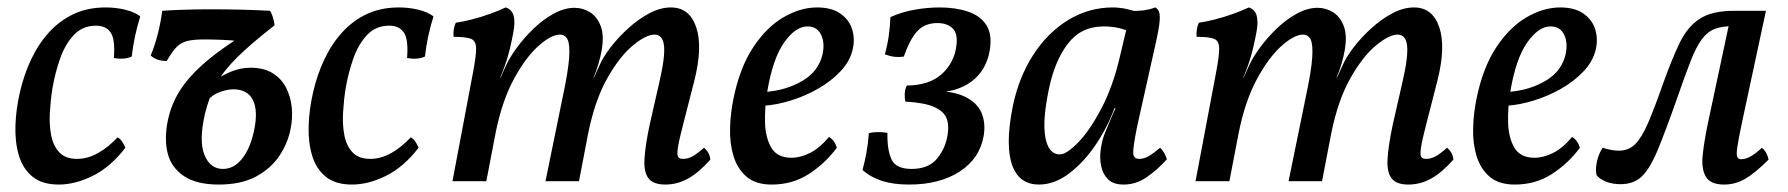

<svg xmlns="http://www.w3.org/2000/svg" viewBox="-20 -487 4806 516"><path d="M138 9Q93 9 67 -12.5Q41 -34 30.5 -70Q20 -106 21.5 -149.5Q23 -193 33 -237Q44 -286 64 -328Q84 -370 112.5 -401Q141 -432 178.5 -449.5Q216 -467 264 -467Q291 -467 316 -461Q341 -455 357 -443Q349 -418 343 -390Q337 -362 334 -335Q315 -326 286 -331Q290 -381 277.5 -399.5Q265 -418 238 -418Q202 -418 178.5 -393Q155 -368 141.5 -329.5Q128 -291 121 -250Q116 -219 114 -185.5Q112 -152 117.5 -123.5Q123 -95 139.5 -77.5Q156 -60 187 -60Q216 -60 244 -76Q272 -92 296 -118Q304 -113 308.5 -106Q313 -99 317 -90Q277 -38 229.5 -14.5Q182 9 138 9Z M568 9Q508 9 474 -14Q440 -37 430.5 -75.5Q421 -114 431 -163Q440 -206 462.5 -242Q485 -278 523.5 -312.5Q562 -347 618 -383L625 -376Q603 -379 576 -380Q549 -381 529 -381Q501 -381 484 -377Q467 -373 455 -361Q443 -349 428 -323Q414 -323 403 -327Q392 -331 385 -338Q396 -364 404 -395.5Q412 -427 416 -458Q445 -460 478 -461Q511 -462 548 -462Q588 -462 629 -461Q670 -460 706 -458Q715 -442 718 -419Q655 -370 618 -333.5Q581 -297 561.5 -262Q542 -227 531 -182Q514 -108 529.5 -70.5Q545 -33 579 -33Q609 -33 631 -61Q653 -89 663 -137Q674 -190 659.5 -218.5Q645 -247 607 -247Q591 -247 570.5 -239.5Q550 -232 537 -216L556 -270Q579 -286 603.5 -295.5Q628 -305 653 -305Q689 -305 712.5 -290.5Q736 -276 748.5 -252Q761 -228 764 -199Q767 -170 761 -141Q754 -103 731 -68.5Q708 -34 668 -12.5Q628 9 568 9Z M926 9Q881 9 855 -12.5Q829 -34 818.5 -70Q808 -106 809.5 -149.5Q811 -193 821 -237Q832 -286 852 -328Q872 -370 900.5 -401Q929 -432 966.5 -449.5Q1004 -467 1052 -467Q1079 -467 1104 -461Q1129 -455 1145 -443Q1137 -418 1131 -390Q1125 -362 1122 -335Q1103 -326 1074 -331Q1078 -381 1065.5 -399.5Q1053 -418 1026 -418Q990 -418 966.5 -393Q943 -368 929.5 -329.5Q916 -291 909 -250Q904 -219 902 -185.5Q900 -152 905.5 -123.5Q911 -95 927.5 -77.5Q944 -60 975 -60Q1004 -60 1032 -76Q1060 -92 1084 -118Q1092 -113 1096.5 -106Q1101 -99 1105 -90Q1065 -38 1017.5 -14.5Q970 9 926 9Z M1768 9Q1736 9 1723 -7.5Q1710 -24 1712 -59.5Q1714 -95 1726 -152L1752 -266Q1768 -335 1764.5 -364.5Q1761 -394 1739 -394Q1716 -394 1680.5 -364.5Q1645 -335 1612 -276.5Q1579 -218 1561 -130L1536 0H1446L1492 -225Q1507 -295 1509.5 -331Q1512 -367 1505.5 -380.5Q1499 -394 1485 -394Q1461 -394 1426.5 -363Q1392 -332 1360.5 -273.5Q1329 -215 1312 -130L1287 0H1196L1251 -291Q1260 -338 1259.5 -358Q1259 -378 1245 -383Q1231 -388 1199 -388Q1198 -397 1199.5 -407.5Q1201 -418 1205 -426Q1221 -428 1247 -434.5Q1273 -441 1299 -450.5Q1325 -460 1339 -467Q1355 -462 1360 -446Q1365 -430 1360 -402Q1352 -359 1343.5 -331Q1335 -303 1324 -278H1325L1340 -311Q1350 -333 1369.5 -359.5Q1389 -386 1414.5 -410.5Q1440 -435 1468.5 -450.5Q1497 -466 1524 -466Q1546 -466 1565 -454.5Q1584 -443 1594 -418Q1604 -393 1597 -352Q1594 -335 1588.5 -316Q1583 -297 1575 -278H1576L1591 -311Q1601 -334 1621.5 -360.5Q1642 -387 1669 -411.5Q1696 -436 1725.5 -451.5Q1755 -467 1783 -467Q1833 -467 1851 -414Q1869 -361 1846 -270L1816 -153Q1805 -111 1802 -91Q1799 -71 1802.5 -65.5Q1806 -60 1815 -60Q1829 -60 1841.5 -67Q1854 -74 1872 -90Q1880 -83 1884 -75.5Q1888 -68 1889 -58Q1858 -23 1829 -7Q1800 9 1768 9Z M2054 9Q2011 9 1986.5 -12Q1962 -33 1951.5 -67Q1941 -101 1942 -141.5Q1943 -182 1951 -221Q1968 -305 2004 -359.5Q2040 -414 2085.5 -440.5Q2131 -467 2176 -467Q2215 -467 2238.5 -450.5Q2262 -434 2270 -408.5Q2278 -383 2272 -356Q2265 -323 2239 -295.5Q2213 -268 2177.5 -248Q2142 -228 2104 -216.5Q2066 -205 2034 -203L2037 -240Q2093 -244 2137 -270Q2181 -296 2191 -343Q2197 -374 2186 -395Q2175 -416 2150 -416Q2118 -416 2087.5 -373Q2057 -330 2042 -241Q2035 -200 2036 -158.5Q2037 -117 2053 -90Q2069 -63 2107 -63Q2131 -63 2157 -76Q2183 -89 2208 -119Q2216 -114 2221 -107Q2226 -100 2229 -90Q2198 -48 2154 -19.5Q2110 9 2054 9Z M2423 9Q2382 9 2351.5 -0.5Q2321 -10 2298 -30Q2304 -52 2308.5 -76.5Q2313 -101 2315 -129Q2326 -132 2339.5 -132Q2353 -132 2365 -130Q2364 -84 2376 -58.5Q2388 -33 2430 -33Q2476 -33 2499 -61.5Q2522 -90 2527 -127Q2531 -153 2523 -171Q2515 -189 2489.5 -200Q2464 -211 2413 -214Q2411 -224 2411.5 -235.5Q2412 -247 2417 -257Q2478 -258 2511 -288Q2544 -318 2550 -362Q2555 -396 2540.5 -410.5Q2526 -425 2499 -425Q2465 -425 2445 -403Q2425 -381 2409 -335Q2396 -333 2383.5 -334.5Q2371 -336 2358 -341Q2365 -366 2368.5 -390.5Q2372 -415 2373 -441Q2404 -455 2438.5 -461Q2473 -467 2505 -467Q2548 -467 2581 -456Q2614 -445 2630.5 -420Q2647 -395 2640 -352Q2631 -298 2591 -268Q2551 -238 2485 -238L2482 -243Q2541 -243 2573.5 -227Q2606 -211 2617.5 -184.5Q2629 -158 2624 -124Q2614 -62 2560 -26.5Q2506 9 2423 9Z M3084 -467Q3090 -465 3094 -457.5Q3098 -450 3096.5 -430.5Q3095 -411 3086 -371L3036 -147Q3025 -92 3025.5 -76Q3026 -60 3042 -60Q3054 -60 3066.5 -67Q3079 -74 3098 -90Q3105 -83 3109 -75.5Q3113 -68 3116 -59Q3091 -31 3062 -11Q3033 9 3000 9Q2972 9 2958 -5Q2944 -19 2939.5 -40Q2935 -61 2938 -83.5Q2941 -106 2947 -123Q2951 -133 2957.5 -149Q2964 -165 2971 -181Q2978 -197 2982 -205L3018 -346L3021 -458Q3037 -457 3055 -459.5Q3073 -462 3084 -467ZM3036 -454 3019 -400Q3004 -408 2985 -412Q2966 -416 2946 -416Q2885 -416 2849.5 -369Q2814 -322 2799 -248Q2781 -163 2789.5 -117.5Q2798 -72 2828 -72Q2846 -72 2877 -103.5Q2908 -135 2939.5 -194.5Q2971 -254 2990 -336L3009 -416L3056 -409L3001 -196H2975Q2957 -146 2925 -98.5Q2893 -51 2853.5 -21Q2814 9 2772 9Q2747 9 2729 -3Q2711 -15 2701 -41Q2691 -67 2691 -107Q2691 -147 2702 -202Q2718 -279 2756.5 -339Q2795 -399 2850.5 -433Q2906 -467 2971 -467Q2988 -467 3007 -463Q3026 -459 3036 -454Z M3765 9Q3733 9 3720 -7.5Q3707 -24 3709 -59.5Q3711 -95 3723 -152L3749 -266Q3765 -335 3761.5 -364.5Q3758 -394 3736 -394Q3713 -394 3677.5 -364.5Q3642 -335 3609 -276.5Q3576 -218 3558 -130L3533 0H3443L3489 -225Q3504 -295 3506.5 -331Q3509 -367 3502.5 -380.5Q3496 -394 3482 -394Q3458 -394 3423.5 -363Q3389 -332 3357.5 -273.5Q3326 -215 3309 -130L3284 0H3193L3248 -291Q3257 -338 3256.5 -358Q3256 -378 3242 -383Q3228 -388 3196 -388Q3195 -397 3196.5 -407.5Q3198 -418 3202 -426Q3218 -428 3244 -434.5Q3270 -441 3296 -450.5Q3322 -460 3336 -467Q3352 -462 3357 -446Q3362 -430 3357 -402Q3349 -359 3340.5 -331Q3332 -303 3321 -278H3322L3337 -311Q3347 -333 3366.5 -359.5Q3386 -386 3411.5 -410.5Q3437 -435 3465.5 -450.5Q3494 -466 3521 -466Q3543 -466 3562 -454.5Q3581 -443 3591 -418Q3601 -393 3594 -352Q3591 -335 3585.5 -316Q3580 -297 3572 -278H3573L3588 -311Q3598 -334 3618.5 -360.5Q3639 -387 3666 -411.5Q3693 -436 3722.5 -451.5Q3752 -467 3780 -467Q3830 -467 3848 -414Q3866 -361 3843 -270L3813 -153Q3802 -111 3799 -91Q3796 -71 3799.5 -65.5Q3803 -60 3812 -60Q3826 -60 3838.5 -67Q3851 -74 3869 -90Q3877 -83 3881 -75.5Q3885 -68 3886 -58Q3855 -23 3826 -7Q3797 9 3765 9Z M4051 9Q4008 9 3983.5 -12Q3959 -33 3948.5 -67Q3938 -101 3939 -141.5Q3940 -182 3948 -221Q3965 -305 4001 -359.5Q4037 -414 4082.5 -440.5Q4128 -467 4173 -467Q4212 -467 4235.5 -450.5Q4259 -434 4267 -408.5Q4275 -383 4269 -356Q4262 -323 4236 -295.5Q4210 -268 4174.5 -248Q4139 -228 4101 -216.5Q4063 -205 4031 -203L4034 -240Q4090 -244 4134 -270Q4178 -296 4188 -343Q4194 -374 4183 -395Q4172 -416 4147 -416Q4115 -416 4084.5 -373Q4054 -330 4039 -241Q4032 -200 4033 -158.5Q4034 -117 4050 -90Q4066 -63 4104 -63Q4128 -63 4154 -76Q4180 -89 4205 -119Q4213 -114 4218 -107Q4223 -100 4226 -90Q4195 -48 4151 -19.5Q4107 9 4051 9Z M4614 9Q4577 9 4564.5 -12Q4552 -33 4556 -70.5Q4560 -108 4570 -156L4628 -428L4640 -417Q4609 -417 4589 -409.5Q4569 -402 4554 -382Q4539 -362 4524 -324Q4509 -286 4488 -225Q4457 -137 4436 -86Q4415 -35 4393 -13.5Q4371 8 4335 8Q4314 8 4297 1.5Q4280 -5 4271 -16Q4267 -30 4271.5 -51.5Q4276 -73 4287 -90Q4298 -86 4310.5 -84Q4323 -82 4330 -82Q4357 -82 4374.5 -99.5Q4392 -117 4409 -156Q4426 -195 4449 -261Q4473 -328 4494 -371.5Q4515 -415 4548 -436.5Q4581 -458 4640 -458H4726L4661 -155Q4652 -112 4649 -91.5Q4646 -71 4649 -65Q4652 -59 4659 -59Q4673 -59 4688 -68.5Q4703 -78 4715 -90Q4723 -83 4727 -75.5Q4731 -68 4733 -58Q4696 -21 4669.5 -6Q4643 9 4614 9Z"/></svg>

Font: Vollkorn
Style: Italic
Weight: 400
Italic angle: -11°
Designer: Friedrich Althausen
Foundry: Friedrich Althausen
Version: Version 5.001